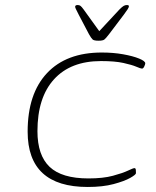

<svg xmlns="http://www.w3.org/2000/svg" viewBox="-20 -738 620 764"><path d="M329 6Q90 6 90 -214Q90 -365 167 -447Q244 -529 385 -529Q431 -529 470 -522Q509 -515 533.5 -505Q558 -495 558 -486Q558 -482 554 -473.5Q550 -465 545 -465Q540 -465 522.5 -472.5Q505 -480 471 -487.5Q437 -495 382 -495Q261 -495 195 -422.5Q129 -350 129 -216Q129 -120 177.5 -74Q226 -28 332 -28Q390 -28 429 -38.5Q468 -49 489 -59Q510 -69 515 -69Q520 -69 520.5 -61.5Q521 -54 521 -49Q521 -43 498 -30Q475 -17 432 -5.5Q389 6 329 6ZM485 -718Q493 -718 493 -713Q493 -709 487.5 -700.5Q482 -692 473 -680L414 -602Q401 -585 395 -580.5Q389 -576 372 -576Q354 -576 348.5 -581Q343 -586 334 -602L293 -680Q284 -697 281.5 -703Q279 -709 279 -711Q279 -718 289 -718Q296 -718 300.5 -714.5Q305 -711 313 -700L375 -614L455 -700Q466 -711 472 -714.5Q478 -718 485 -718Z"/></svg>

Font: Asap Expanded Expanded Thin
Style: Italic
Weight: 100
Width: 7
Italic angle: -6°
Designer: Pablo Cosgaya
Foundry: Omnibus-Type
Version: Version 3.001; ttfautohint (v1.8.4.7-5d5b)